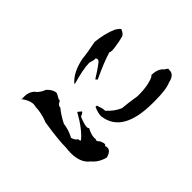

<svg xmlns="http://www.w3.org/2000/svg" viewBox="-108 -925 1151 1151"><g transform="rotate(-45 468.0 -349.0)"><path d="M253 -43Q199 -57 169 -94Q119 -131 119 -214Q119 -235 122 -259Q122 -324 142 -451Q165 -508 166 -560Q169 -570 169 -580Q169 -613 137 -655L144 -651L160 -652Q198 -652 223 -631Q243 -602 282 -588Q314 -558 314 -531V-527L295 -492Q297 -490 297 -489Q297 -483 280 -475Q268 -466 268 -455V-452Q237 -415 214 -368Q209 -324 185 -278Q191 -253 209 -242Q210 -226 215 -226H217Q268 -267 321 -362L342 -345L343 -343Q343 -337 317 -326Q297 -278 297 -257Q297 -246 303 -243Q283 -206 283 -179L284 -167Q281 -163 281 -159Q281 -151 292 -142Q302 -121 302 -111Q302 -101 294 -100Q298 -91 298 -83Q298 -55 253 -43ZM699 -79H680Q424 -79 404 -241V-246Q404 -269 420 -306L431 -305Q444 -270 444 -254V-249Q480 -208 526 -188Q574 -184 642 -173H661Q720 -173 767 -189Q791 -198 791 -204Q847 -203 870 -173Q891 -161 891 -156Q891 -155 889 -154V-147Q889 -109 836 -98Q795 -79 699 -79ZM545 -412 535 -423Q622 -478 628 -489Q631 -493 631 -498Q631 -504 626 -511Q624 -510 620 -510Q610 -510 583 -519H577Q529 -519 428 -490L432 -498Q477 -547 569 -565Q621 -570 691 -585Q774 -576 829 -551Q859 -532 859 -525Q845 -494 829 -491Q802 -483 771 -479Q746 -474 730 -474Q716 -474 709 -478Q647 -460 545 -412Z"/></g></svg>

Font: Xiangcui Kesong Xiangcui Kesong
Style: Regular
Weight: 400
Version: Version 1.501;March 28, 2024;FontCreator 14.0.0.2814 64-bit